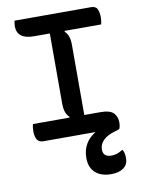

<svg xmlns="http://www.w3.org/2000/svg" viewBox="-101 -768 802 1086"><g transform="rotate(-10 300.0 -225.0)"><path d="M540 0H537L540 3Q536 7 528 10Q520 13 509 16Q466 28 443 51Q420 74 420 104Q420 147 468 147Q500 147 530 127H536Q542 139 544 149.5Q546 160 546 175Q546 212 519.5 231Q493 250 449 250Q391 250 358 220.5Q325 191 325 136Q325 47 402 0H102Q77 0 66.5 -17.5Q56 -35 56 -64Q56 -89 61 -106H270L272 -111Q244 -134 244 -190V-594H153Q56 -594 56 -669Q56 -677 57.5 -686Q59 -695 60 -700H499Q527 -700 535.5 -681Q544 -662 544 -633Q544 -616 539 -594H330L328 -589Q356 -566 356 -510V-106H448Q504 -106 524 -84.5Q544 -63 544 -30Q544 -22 543 -14.5Q542 -7 540 0Z"/></g></svg>

Font: Recursive Mn Csl St Med
Style: Regular
Weight: 500
Monospace: yes
Version: Version 1.079;hotconv 1.0.112;makeotfexe 2.5.65598; ttfautoh